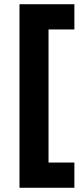

<svg xmlns="http://www.w3.org/2000/svg" viewBox="-20 -762 387 906"><path d="M72 -742H331V-623H209V5H331V124H72Z"/></svg>

Font: Montserrat-Arabic SemiBold
Style: Regular
Weight: 600
Designer: Mohamed Gaber
Foundry: Kief Type Foundry
Version: Version 5.008;PS 005.008;hotconv 1.0.88;makeotf.lib2.5.64775